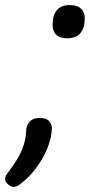

<svg xmlns="http://www.w3.org/2000/svg" viewBox="-49 -552 382 752"><path d="M214 -402Q185 -402 171 -416Q157 -430 157 -455Q157 -492 173.5 -512Q190 -532 224 -532Q254 -532 268.5 -518Q283 -504 283 -480Q283 -443 266 -422.5Q249 -402 214 -402ZM4 180Q-6 180 -17.5 170Q-29 160 -29 150Q-29 145 -27.5 140Q-26 135 -22 130Q6 93 22 65Q38 37 45.5 10.5Q53 -16 54 -46Q56 -65 69 -77.5Q82 -90 107 -90Q131 -90 142.5 -78.5Q154 -67 154 -50Q154 -17 138.5 23.5Q123 64 95.5 102Q68 140 33 167Q25 174 17.5 177Q10 180 4 180Z"/></svg>

Font: Playwrite DK Uloopet
Style: Regular
Weight: 400
Designer: Veronika Burian, José Scaglione
Foundry: TypeTogether
Version: Version 1.002